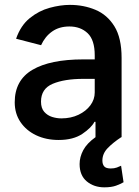

<svg xmlns="http://www.w3.org/2000/svg" viewBox="-20 -573 581 802"><path d="M378.9 0V-64.3H374.6Q361.9 -39.4 323.9 -13.8Q285.9 11.7 225.1 11.7Q172.6 11.7 131 -8Q89.5 -27.7 65.5 -63.2Q41.5 -98.7 41.5 -145.6Q41.5 -237.9 115.6 -281.4Q189.6 -324.9 327.8 -324.9H375.7V-342Q375.7 -406.2 346.1 -434.3Q316.4 -462.4 269.9 -462.4Q227.6 -462.4 198 -441.6Q168.3 -420.8 151.6 -384.2L47.2 -411.2Q66.4 -466.6 104.4 -497.3Q142.4 -528.1 187.3 -540.3Q232.2 -552.6 272 -552.6Q329.5 -552.6 378.7 -532Q427.9 -511.4 457.9 -463.1Q487.9 -414.8 487.9 -331.3V0H486.5Q452.4 22.4 430 45.5Q407.7 68.5 407.7 97.7Q407.7 112.9 415.1 121.8Q422.6 130.7 442.5 130.7Q457.4 130.7 468 126.8Q478.7 122.9 485.8 119.3L496.1 188.2Q483.7 195.7 464.5 202.6Q445.3 209.5 415.8 209.5Q372.5 209.5 342.5 184.7Q312.5 159.8 312.5 112.2Q312.5 83.1 327.6 54.5Q342.7 25.9 378.9 0ZM375.7 -243.6H328.5Q249.3 -243.6 200.3 -223Q151.3 -202.4 151.3 -148.4Q151.3 -121.1 164.8 -105.8Q178.3 -90.6 197.8 -84.5Q217.3 -78.5 236.2 -78.5Q276.3 -78.5 307.9 -93.6Q339.5 -108.7 357.6 -133.2Q375.7 -157.7 375.7 -186.8Z"/></svg>

Font: Interface Medium
Style: Regular
Weight: 500
Designer: Rasmus Andersson
Foundry: rsms
Version: Version 1.8